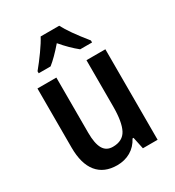

<svg xmlns="http://www.w3.org/2000/svg" viewBox="-185 -875 906 994"><g transform="rotate(-30 267.5 -378.0)"><path d="M469 0H381L366 -71H360Q339 -31 303.5 -10.5Q268 10 223 10Q145 10 104 -40.5Q63 -91 63 -188V-541H176V-211Q176 -147 194 -115.5Q212 -84 251 -84Q310 -84 333 -128Q356 -172 356 -265V-541H469ZM427 -618V-606H356Q311 -642 267 -694Q216 -635 179 -606H108V-618Q137 -653 167 -695Q197 -737 212 -766H323Q350 -713 427 -618Z"/></g></svg>

Font: Noto Sans Display Medium Narrow
Style: Regular
Weight: 500
Width: 4
Designer: Monotype Design team
Foundry: Monotype Imaging Inc.
Version: Version 1.000